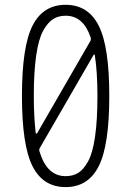

<svg xmlns="http://www.w3.org/2000/svg" viewBox="-20 -760 540 790"><path d="M250 -695.3Q220.7 -695.3 198.7 -681.6Q176.8 -668 157.7 -633.8Q138.7 -599.6 128.9 -531.7Q119.1 -463.9 119.1 -365.2Q119.1 -279.3 127 -212.9Q127 -210.9 129.4 -210.4Q131.8 -210 132.8 -211.9L351.6 -590.8Q355.5 -597.7 352.5 -607.4Q322.3 -695.3 250 -695.3ZM250 -35.2Q279.3 -35.2 301.3 -48.3Q323.2 -61.5 342.3 -95.7Q361.3 -129.9 371.1 -197.8Q380.9 -265.6 380.9 -364.7Q380.9 -463.9 370.1 -533.2Q370.1 -535.2 368.2 -535.6Q366.2 -536.1 365.2 -534.2L144.5 -152.3Q139.6 -144.5 142.6 -136.7Q172.9 -35.2 250 -35.2ZM386.2 -76.2Q342.8 9.8 250 9.8Q157.2 9.8 113.8 -76.2Q70.3 -162.1 70.3 -365.2Q70.3 -568.4 113.8 -654.3Q157.2 -740.2 250 -740.2Q342.8 -740.2 386.2 -654.3Q429.7 -568.4 429.7 -365.2Q429.7 -162.1 386.2 -76.2Z"/></svg>

Font: Rounded-X Mgen+ 1m light
Style: Regular
Weight: 200
Designer: [Source Han Sans]
Ryoko NISHIZUKA  (kana & ideographs); Paul D. Hunt (Latin, Greek & Cyrillic); Wenlong ZHANG  (bopomofo
Version: Version 1.059.20150602